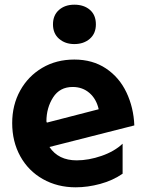

<svg xmlns="http://www.w3.org/2000/svg" viewBox="-20 -784 624 819"><path d="M307 -100Q229 -100 191 -157L553 -249Q550 -325 519.5 -389.5Q489 -454 432 -492Q375 -530 297 -530Q220 -530 160 -494.5Q100 -459 66 -397.5Q32 -336 32 -259Q32 -180 66.5 -117.5Q101 -55 163 -20Q225 15 303 15Q354 15 407.5 0.5Q461 -14 503 -43V-171Q468 -138 413 -119Q358 -100 307 -100ZM290 -413Q332 -413 361.5 -387.5Q391 -362 401 -318L180 -261L178 -266Q178 -324 206.5 -368.5Q235 -413 290 -413ZM206 -680Q206 -641 232 -618.5Q258 -596 297 -596Q337 -596 363 -618.5Q389 -641 389 -680Q389 -720 363.5 -742Q338 -764 297 -764Q257 -764 231.5 -741.5Q206 -719 206 -680Z"/></svg>

Font: Geom
Style: Bold
Weight: 700
Version: Version 1.102